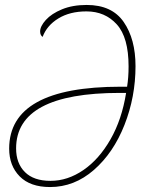

<svg xmlns="http://www.w3.org/2000/svg" viewBox="-20 -745 588 775"><path d="M17 -145Q17 -395 467 -395H493Q499 -432 499 -477Q499 -594 451.5 -646.5Q404 -699 329 -699Q262 -699 215.5 -670.5Q169 -642 152 -596Q142 -603 142 -618Q142 -639 165 -664.5Q188 -690 230.5 -707.5Q273 -725 330 -725Q432 -725 479.5 -656Q527 -587 527 -478Q527 -354 482.5 -241Q438 -128 359 -59Q280 10 182 10Q102 10 59.5 -33Q17 -76 17 -145ZM489 -370H464Q45 -370 45 -146Q45 -86 80.5 -50.5Q116 -15 184 -15Q253 -15 316.5 -58.5Q380 -102 426 -182.5Q472 -263 489 -370Z"/></svg>

Font: Noto Serif NarrowThin
Style: Italic
Weight: 250
Width: 4
Italic angle: -12°
Designer: Monotype Design Team
Foundry: Monotype Imaging Inc.
Version: Version 1.001